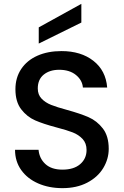

<svg xmlns="http://www.w3.org/2000/svg" viewBox="-20 -969 644 996"><path d="M402 -852 181 -743V-827L402 -949ZM304 7Q234 7 178 -17.5Q122 -42 90 -87Q58 -132 58 -192H180Q184 -147 215.5 -118Q247 -89 304 -89Q363 -89 396 -117.5Q429 -146 429 -191Q429 -226 408.5 -248Q388 -270 357.5 -282Q327 -294 273 -308Q205 -326 162.5 -344.5Q120 -363 90 -402Q60 -441 60 -506Q60 -566 90 -611Q120 -656 174 -680Q228 -704 299 -704Q400 -704 464.5 -653.5Q529 -603 536 -515H410Q407 -553 374 -580Q341 -607 287 -607Q238 -607 207 -582Q176 -557 176 -510Q176 -478 195.5 -457.5Q215 -437 245 -425Q275 -413 327 -399Q396 -380 439.5 -361Q483 -342 513.5 -302.5Q544 -263 544 -197Q544 -144 515.5 -97Q487 -50 432.5 -21.5Q378 7 304 7Z"/></svg>

Font: Fz Poppins Med
Style: Regular
Weight: 500
Designer: Ninad Kale (Devanagari), Jonny Pinhorn (Latin)
Foundry: Indian Type Foundry
Version: Vit hóa bi Vntype.Com & FontZin.Com